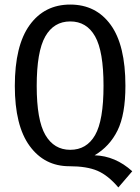

<svg xmlns="http://www.w3.org/2000/svg" viewBox="-20 -720 615 842"><path d="M560 31 499 102Q454 49 407.5 29Q361 9 284 9Q175 9 110 -80Q45 -169 45 -343Q45 -520 110 -610Q175 -700 288 -700Q401 -700 465.5 -611Q530 -522 530 -344Q530 -218 495.5 -148Q461 -78 395 -39Q486 -36 560 31ZM288 -63Q360 -63 397 -127.5Q434 -192 434 -344Q434 -495 397 -560.5Q360 -626 288 -626Q216 -626 178.5 -560Q141 -494 141 -343Q141 -193 179 -128Q217 -63 288 -63Z"/></svg>

Font: Fira Sans Extra Condensed
Style: Regular
Weight: 400
Width: 1
Designer: Carrois Corporate & Edenspiekermann AG
Foundry: Carrois Corporate GbR & Edenspiekermann AG
Version: Version 4.203